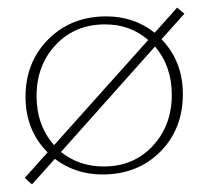

<svg xmlns="http://www.w3.org/2000/svg" viewBox="-20 -455 547 504"><path d="M464 -419 404 -352Q460 -294 460 -208Q460 -116 400.5 -56.5Q341 3 249 3Q178 3 124 -38L64 29L45 12L105 -55Q47 -113 47 -201Q47 -292 107 -352Q167 -412 259 -412Q332 -412 386 -369L445 -435ZM76 -203Q76 -126 122 -74L369 -350Q322 -391 256 -391Q177 -391 126.5 -337.5Q76 -284 76 -203ZM431 -206Q431 -281 387 -333L140 -56Q188 -18 252 -18Q331 -18 381 -72Q431 -126 431 -206Z"/></svg>

Font: EauTestInfant Extralight
Style: Regular
Weight: 250
Designer: Christian Thalmann (Catharsis Fonts)
Version: Version 0.001;PS 000.001;hotconv 1.0.88;makeotf.lib2.5.64775